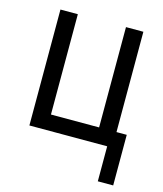

<svg xmlns="http://www.w3.org/2000/svg" viewBox="-104 -598 707 832"><g transform="rotate(15 250.0 -181.5)"><path d="M413 157V0H64V-520H142V-70H358V-520H436V-70H482V157Z"/></g></svg>

Font: Iosevka Term Curly
Style: Regular
Weight: 400
Designer: Belleve Invis
Foundry: Belleve Invis
Version: Version 32.3.0